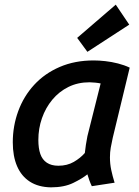

<svg xmlns="http://www.w3.org/2000/svg" viewBox="-20 -794 600 826"><path d="M199 12Q145 11 108.5 -12.5Q72 -36 53.5 -79Q35 -122 35 -182Q35 -252 58.5 -316Q82 -380 127 -429Q172 -478 237 -506Q302 -534 383 -534Q406 -534 433 -531Q460 -528 487.5 -521Q515 -514 538 -503L465 -201Q460 -179 456.5 -159Q453 -139 453 -117Q453 -89 458.5 -63Q464 -37 473 -8L375 7Q370 -3 364.5 -18Q359 -33 356 -44Q334 -26 295 -7Q256 12 199 12ZM231 -81Q269 -81 297.5 -97.5Q326 -114 345 -136Q347 -153 349.5 -171Q352 -189 356 -208L413 -435Q404 -437 389.5 -438.5Q375 -440 365 -440Q315 -440 274.5 -420Q234 -400 205 -365Q176 -330 160.5 -285.5Q145 -241 145 -192Q145 -156 153.5 -131.5Q162 -107 181.5 -94Q201 -81 231 -81ZM356 -571 312 -631 478 -774 536 -688Z"/></svg>

Font: Ubuntu Sans Mono Medium
Style: Italic
Weight: 500
Italic angle: -13.5°
Monospace: yes
Designer: Dalton Maag Ltd
Foundry: Dalton Maag Ltd
Version: Version 1.006